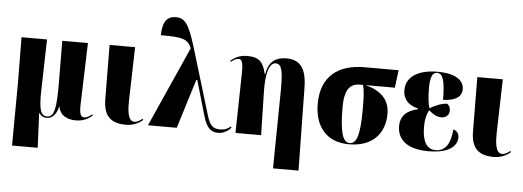

<svg xmlns="http://www.w3.org/2000/svg" viewBox="-58 -944 3657 1342"><g transform="rotate(5 1770.5 -273.0)"><path d="M63 224H243L232 -19H234C248 1 263 10 289 10C335 10 359 -36 368 -78H369C379 -8 443 10 489 10C550 10 580 -12 607 -34L602 -42C581 -23 561 -16 550 -16C530 -16 514 -25 515 -94L529 -536H349L351 -240C352 -67 340 0 290 0C246 0 229 -36 233 -180L242 -536H63L66 -225Z M843 10C903 10 941 -17 961 -34L956 -42C938 -28 921 -16 900 -16C849 -16 849 -109 850 -166L860 -536H681L684 -160C684 -43 731 10 843 10Z M997 0H1199L1306 -345H1313L1384 -101C1411 -8 1444 10 1493 10C1527 10 1561 -11 1580 -34L1575 -42C1561 -30 1541 -15 1500 -15C1457 -15 1431 -29 1408 -106L1266 -576C1218 -731 1189 -770 1125 -770C1066 -770 1032 -729 1032 -635C1176 -635 1221 -629 1248 -562Z M1894 224H2073L2064 -358C2062 -493 2017 -550 1921 -550C1857 -550 1798 -527 1782 -427H1779C1759 -519 1721 -543 1648 -543C1601 -543 1568 -530 1530 -499L1535 -492C1561 -512 1574 -517 1588 -517C1613 -517 1621 -496 1619 -404L1611 0H1791L1784 -305C1781 -427 1802 -509 1849 -509C1891 -509 1902 -463 1901 -323Z M2408 10C2583 10 2658 -98 2658 -225C2658 -327 2594 -384 2489 -412H2693L2709 -536H2469C2287 -536 2166 -447 2166 -254C2166 -90 2253 10 2408 10ZM2412 1C2363 1 2341 -71 2341 -245C2341 -369 2380 -412 2448 -412H2470C2480 -380 2483 -331 2483 -240C2483 -50 2457 1 2412 1Z M2965 10C3117 10 3166 -49 3166 -104C3166 -129 3153 -150 3126 -157C3118 -58 3084 -2 3016 -2C2948 -2 2920 -61 2920 -161C2920 -211 2931 -249 2946 -276C2975 -251 3002 -234 3033 -234C3070 -234 3090 -256 3090 -287C3090 -305 3082 -322 3068 -332C3033 -332 2983 -313 2947 -289C2937 -320 2931 -366 2931 -433C2931 -519 2952 -541 2979 -541C3019 -541 3036 -491 3036 -357C3143 -360 3167 -404 3167 -442C3167 -491 3129 -549 2981 -549C2842 -549 2761 -493 2761 -401C2761 -338 2798 -298 2867 -281V-276C2790 -260 2746 -218 2746 -148C2746 -50 2819 10 2965 10Z M3423 10C3483 10 3521 -17 3541 -34L3536 -42C3518 -28 3501 -16 3480 -16C3429 -16 3429 -109 3430 -166L3440 -536H3261L3264 -160C3264 -43 3311 10 3423 10Z"/></g></svg>

Font: Noto Serif Display Condensed Black
Style: Regular
Weight: 900
Width: 3
Designer: Monotype Design Team
Foundry: Monotype Imaging Inc.
Version: Version 2.009